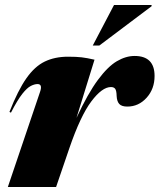

<svg xmlns="http://www.w3.org/2000/svg" viewBox="-20 -752 642 772"><path d="M141 -382.5Q152 -414 131 -414Q119 -414 104 -406.5Q89 -399 69.8 -374.8Q50.5 -350.5 24 -299L18 -302Q52 -388.5 85.8 -436.8Q119.5 -485 160 -504.5Q200.5 -524 253.5 -524Q287.5 -524 308.5 -521.5Q329.5 -519 360 -512L287.5 -278Q333.5 -376.5 373.5 -430.5Q413.5 -484.5 449.8 -505.8Q486 -527 521 -527Q601.5 -527 601.5 -446.5Q601.5 -394.5 569.5 -359Q537.5 -323.5 492 -323.5Q469 -323.5 459.5 -334Q450 -344.5 449 -366Q448.5 -387.5 443.2 -394.8Q438 -402 426 -402Q390.5 -402 347 -344Q303.5 -286 259 -156.5L205.5 0H11.5ZM353 -569 438.5 -732H589.5V-727L379.5 -569Z"/></svg>

Font: Newsreader 72pt ExtraBold
Style: Italic
Weight: 800
Italic angle: -17°
Designer: Hugues Gentile
Foundry: Production Type
Version: Version 1.003; ttfautohint (v1.8.3)